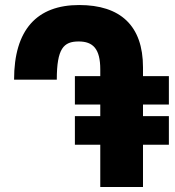

<svg xmlns="http://www.w3.org/2000/svg" viewBox="-20 -744 697 764"><path d="M278 -282V-168H379V0H549V-168H652V-282H549V-328H652V-441H549V-476C549 -642 459 -724 295 -724C127 -724 36 -626 36 -427H206C206 -551 233 -579 293 -579C350 -579 379 -550 379 -468V-441H278V-328H379V-282Z"/></svg>

Font: Noto Sans Armenian ExtraCondensed Black
Style: Regular
Weight: 900
Width: 2
Designer: Monotype Design Team
Foundry: Monotype Imaging Inc.
Version: Version 2.008